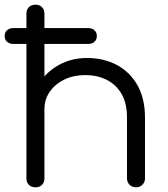

<svg xmlns="http://www.w3.org/2000/svg" viewBox="-23 -801 720 821"><path d="M559 0Q542 0 531 -11Q520 -22 520 -38V-298Q520 -360 496.5 -400Q473 -440 432.5 -460Q392 -480 341 -480Q292 -480 252.5 -461Q213 -442 190 -409Q167 -376 167 -334H112Q114 -397 146 -446.5Q178 -496 231 -524.5Q284 -553 349 -553Q420 -553 476 -523.5Q532 -494 564.5 -437Q597 -380 597 -298V-38Q597 -22 586 -11Q575 0 559 0ZM129 0Q111 0 100.5 -10.5Q90 -21 90 -38V-508Q90 -526 100.5 -536.5Q111 -547 129 -547Q146 -547 156.5 -536.5Q167 -526 167 -508V-38Q167 -21 156.5 -10.5Q146 0 129 0ZM129 -223Q111 -223 100.5 -234Q90 -245 90 -262V-742Q90 -760 100.5 -770.5Q111 -781 129 -781Q146 -781 156.5 -770.5Q167 -760 167 -742V-262Q167 -245 156.5 -234Q146 -223 129 -223ZM34 -613Q18 -613 7.5 -622Q-3 -631 -3 -647Q-3 -663 7.5 -672Q18 -681 34 -681H354Q370 -681 380.5 -672Q391 -663 391 -647Q391 -631 380.5 -622Q370 -613 354 -613Z"/></svg>

Font: Comfortaa
Style: Regular
Weight: 400
Designer: Johan Aakerlund
Foundry: Johan Aakerlund
Version: Version 3.104; ttfautohint (v1.8.1.43-b0c9)